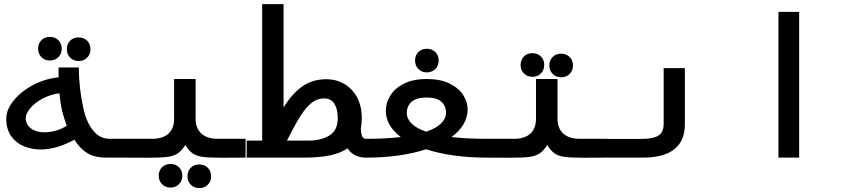

<svg xmlns="http://www.w3.org/2000/svg" viewBox="-20 -784 4240 955"><path d="M350 -89Q260 -40.5 182.5 -40.5Q137 -40.5 98 -56.8Q59 -73 35 -107.5Q11 -142 11 -194.5Q11 -236.5 46 -281.5Q81 -326.5 141 -359.2Q201 -392 271.5 -399.5V-448.5H372Q372 -398.5 378 -345.5Q384 -292.5 395 -244Q410 -176 443.2 -134.8Q476.5 -93.5 525.5 -93.5H602V0H509Q450.5 0 413.8 -22.8Q377 -45.5 350 -89ZM199 -126Q260.5 -126 312 -158.5Q295 -206 289 -232.5Q280.5 -268.5 275.5 -320Q228 -313.5 189.8 -292.5Q151.5 -271.5 129.8 -245Q108 -218.5 108 -196.5Q108 -165 133.8 -145.5Q159.5 -126 199 -126ZM169.5 -542Q169.5 -567.5 185.8 -584Q202 -600.5 228 -600.5Q254 -600.5 270.5 -584Q287 -567.5 287 -542Q287 -516.5 270.5 -499.8Q254 -483 228 -483Q202.5 -483 186 -499.8Q169.5 -516.5 169.5 -542ZM312.5 -539.5Q312.5 -565 328.8 -581.5Q345 -598 371 -598Q397 -598 413.5 -581.5Q430 -565 430 -539.5Q430 -514 413.5 -497.2Q397 -480.5 371 -480.5Q345.5 -480.5 329 -497.2Q312.5 -514 312.5 -539.5Z M769.5 90Q769.5 64.5 785.8 48Q802 31.5 828 31.5Q854 31.5 870.5 48Q887 64.5 887 90Q887 115.5 870.5 132.2Q854 149 828 149Q802.5 149 786 132.2Q769.5 115.5 769.5 90ZM912.5 92.5Q912.5 67 928.8 50.5Q945 34 971 34Q997 34 1013.5 50.5Q1030 67 1030 92.5Q1030 118 1013.5 134.8Q997 151.5 971 151.5Q945.5 151.5 929 134.8Q912.5 118 912.5 92.5ZM846 -194V-391H953V-194Q953 -145.5 981.8 -119.5Q1010.5 -93.5 1064.5 -93.5H1201.5V0L1083.5 0.5Q1020.5 0.5 989.5 -3.5Q958.5 -7.5 939.2 -20.5Q920 -33.5 902 -62.5Q883 -33.5 863.2 -20.5Q843.5 -7.5 812.2 -3.5Q781 0.5 718 0.5L598.5 0V-93.5H735.5Q789.5 -93.5 817.8 -119.2Q846 -145 846 -194Z M1207 -84.5H1284V-763.5H1390.5V-250Q1435.5 -321.5 1486 -355.8Q1536.5 -390 1603.5 -390Q1646.5 -390 1682.8 -372Q1719 -354 1743.8 -319.8Q1768.5 -285.5 1776.5 -238.5V-236Q1779.5 -216.5 1779.5 -196Q1779.5 -169 1775 -146.5Q1775.5 -119.5 1781 -106.5Q1786.5 -93.5 1801.5 -93.5V0Q1738.5 0 1709 -46Q1673 -21.5 1619.2 -10.8Q1565.5 0 1493 0H1207ZM1660 -197.5Q1660 -240 1643.8 -267.2Q1627.5 -294.5 1590.5 -294.5Q1558 -294.5 1530 -272.5Q1502 -250.5 1474 -206.2Q1446 -162 1407.5 -84.5H1512Q1575 -84.5 1617.5 -109.5Q1660 -134.5 1660 -197.5Z M1973.5 -102.5Q1937.5 -129.5 1918.2 -162.5Q1899 -195.5 1899 -233Q1899 -271 1920.5 -307.2Q1942 -343.5 1988 -367.2Q2034 -391 2103 -391Q2170.5 -391 2216.2 -368.5Q2262 -346 2284 -311.2Q2306 -276.5 2306 -240.5Q2306 -200.5 2285.2 -165.8Q2264.5 -131 2226 -102.5Q2301 -93.5 2401.5 -93.5V0Q2316 0 2239.2 -10.5Q2162.5 -21 2099.5 -41.5Q1972.5 0 1798.5 0V-93.5Q1899.5 -93.5 1973.5 -102.5ZM2100 -129Q2148.5 -145.5 2173.2 -169.5Q2198 -193.5 2198.5 -222.5Q2198.5 -258 2175 -278.5Q2151.5 -299 2101.5 -299Q2052 -299 2027.8 -278.2Q2003.5 -257.5 2003.5 -222Q2003.5 -193 2027.5 -169.2Q2051.5 -145.5 2100 -129ZM2044.5 -483Q2044.5 -508.5 2060.8 -525Q2077 -541.5 2103 -541.5Q2129 -541.5 2145.5 -525Q2162 -508.5 2162 -483Q2162 -457.5 2145.5 -440.8Q2129 -424 2103 -424Q2077.5 -424 2061 -440.8Q2044.5 -457.5 2044.5 -483Z M2569.5 -461Q2569.5 -486.5 2585.8 -503Q2602 -519.5 2628 -519.5Q2654 -519.5 2670.5 -503Q2687 -486.5 2687 -461Q2687 -435.5 2670.5 -418.8Q2654 -402 2628 -402Q2602.5 -402 2586 -418.8Q2569.5 -435.5 2569.5 -461ZM2712.5 -458.5Q2712.5 -484 2728.8 -500.5Q2745 -517 2771 -517Q2797 -517 2813.5 -500.5Q2830 -484 2830 -458.5Q2830 -433 2813.5 -416.2Q2797 -399.5 2771 -399.5Q2745.5 -399.5 2729 -416.2Q2712.5 -433 2712.5 -458.5ZM2646 -194V-391H2753V-194Q2753 -145.5 2781.8 -119.5Q2810.5 -93.5 2864.5 -93.5H3001.5V0L2883.5 0.5Q2820.5 0.5 2789.5 -3.5Q2758.5 -7.5 2739.2 -20.5Q2720 -33.5 2702 -62.5Q2683 -33.5 2663.2 -20.5Q2643.5 -7.5 2612.2 -3.5Q2581 0.5 2518 0.5L2398.5 0V-93.5H2535.5Q2589.5 -93.5 2617.8 -119.2Q2646 -145 2646 -194Z M3000 -93H3164Q3208 -93 3233.2 -100.2Q3258.5 -107.5 3269.8 -123.8Q3281 -140 3281 -168.5V-445H3386.5V-164.5Q3386.5 -84 3334.5 -42Q3282.5 0 3175.5 0H3000Z M3955 -725V0H3852V-725Z"/></svg>

Font: JuliaMono SemiBold
Style: Italic
Weight: 600
Italic angle: -9°
Monospace: yes
Designer: cormullion
Foundry: corm
Version: Version 0.056; ttfautohint (v1.8.4)